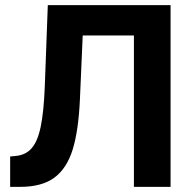

<svg xmlns="http://www.w3.org/2000/svg" viewBox="-20 -727 743 747"><path d="M19.5 -118.2 40 -120.1Q79.6 -123.5 103 -150.1Q126.5 -176.8 138.4 -234.1Q150.4 -291.5 154.3 -391.6L166 -707H643.6V0H501V-588.9H301.8L291 -341.8Q285.6 -218.8 262.7 -145Q239.7 -71.3 191.2 -35.6Q142.6 0 58.6 0H19.5Z"/></svg>

Font: Pretendard GOV
Style: Bold
Weight: 700
Designer: Base glyphs from Inter by Rasmus Andersson; Hangeul glyphs from Noto Sans CJK(Source Han Sans) by Jang Soo-young and Kan
Foundry: Kil Hyung-jin
Version: Version 1.309